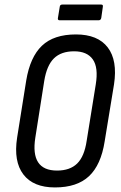

<svg xmlns="http://www.w3.org/2000/svg" viewBox="-20 -814 530 842"><path d="M221 8Q126 8 82.5 -49Q39 -106 55 -210L95 -461Q112 -564 164 -613.5Q216 -663 313 -663Q409 -663 452.5 -606Q496 -549 480 -444L439 -194Q423 -91 370.5 -41.5Q318 8 221 8ZM230 -66Q287 -66 318.5 -97Q350 -128 360 -196L400 -444Q412 -518 387 -553.5Q362 -589 305 -589Q248 -589 216.5 -558Q185 -527 174 -459L135 -211Q112 -66 230 -66ZM242 -725Q232 -725 234 -735L242 -784Q243 -794 253 -794H424Q433 -794 431 -784L424 -735Q422 -725 412 -725Z"/></svg>

Font: Sofia Sans Condensed Medium
Style: Italic
Weight: 500
Italic angle: -9°
Designer: Botio Nikoltchev, Ani Petrova
Foundry: lettersoup
Version: Version 4.101; ttfautohint (v1.8.4.7-5d5b)